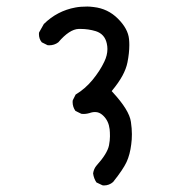

<svg xmlns="http://www.w3.org/2000/svg" viewBox="-20 -566 540 590"><path d="M299.3 3.9Q315.4 3.9 327.6 -6.8Q358.4 -45.4 368.9 -68.1Q379.4 -90.8 383.3 -122.6Q385.3 -136.7 385.3 -153.8Q385.3 -170.9 382.3 -191.4Q377.4 -227.5 325.7 -283.2L323.2 -286.1Q344.7 -312 356.2 -333.3Q367.7 -354.5 371.6 -374Q377.4 -402.8 377.4 -427.7Q377.4 -437 376.5 -445.8Q373.5 -477.5 342.5 -508.5Q311.5 -539.6 267.6 -544.4Q255.9 -545.9 248.5 -545.9Q227.1 -545.9 211.9 -543Q155.8 -532.7 114.7 -492.2L100.1 -466.3Q99.6 -463.9 99.6 -461.9Q99.6 -446.3 108.4 -436L126 -427.2Q128.4 -426.8 130.9 -426.8Q147 -426.8 159.2 -436Q193.4 -476.1 221.7 -477.1Q224.6 -477.1 227.5 -477.1Q251.5 -477.1 274.4 -470.2Q301.8 -461.4 308.1 -432.6Q310.1 -423.8 310.1 -415.5Q310.1 -396 300.3 -376Q287.1 -348.1 264.2 -320.3Q241.7 -293 212.4 -275.4L203.6 -257.8Q203.1 -255.4 203.1 -252.9Q203.1 -237.3 211.9 -225.1L230 -216.3Q232.9 -215.8 236.3 -215.8Q248 -215.8 260.3 -220.2Q266.1 -221.7 271 -221.7Q275.9 -221.7 280.3 -220.7Q289.6 -218.3 298.3 -209.5Q314 -193.8 316.9 -168.9Q317.9 -159.7 317.9 -147.2Q317.9 -134.8 314.9 -119.1Q309.6 -93.8 276.9 -57.6Q268.1 -47.4 266.1 -33.2Q268.1 -17.6 276.4 -5.4L294.9 3.4Q297.4 3.9 299.3 3.9Z"/></svg>

Font: Bakudai
Style: Light
Weight: 300
Version: Version 1.48